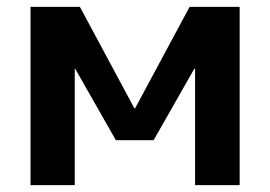

<svg xmlns="http://www.w3.org/2000/svg" viewBox="-20 -540 788 560"><path d="M547 -340 428 -131H318L199 -340H198V0H69V-520H213L372 -224H374L533 -520H679V0H549V-340Z"/></svg>

Font: Mplus 1p Bold
Style: Bold
Weight: 700
Version: Version 1.061